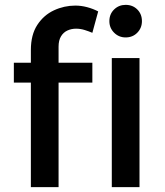

<svg xmlns="http://www.w3.org/2000/svg" viewBox="-20 -770 679 790"><path d="M107 -564Q107 -627 133.5 -667.5Q160 -708 202 -727.5Q244 -747 290 -747Q314 -747 338.5 -740.5Q363 -734 384 -723L360 -635Q346 -641 328.5 -646.5Q311 -652 293 -652Q274 -652 257.5 -644.5Q241 -637 231 -620.5Q221 -604 221 -578V0H107ZM37 -512H360V-430H37ZM440 -531H554V0H440ZM497 -750Q526 -750 545 -731Q564 -712 564 -683Q564 -655 545 -635.5Q526 -616 497 -616Q469 -616 449.5 -635.5Q430 -655 430 -683Q430 -712 449.5 -731Q469 -750 497 -750Z"/></svg>

Font: Alexandria
Style: Regular
Weight: 400
Designer: Mohamed Gaber
Foundry: Kief Type Foundry
Version: Version 5.100